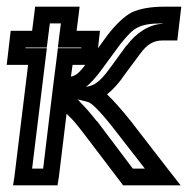

<svg xmlns="http://www.w3.org/2000/svg" viewBox="-20 -529 562 574"><path d="M235 -335C222 -318 213 -309 206 -305C202 -303 198 -301 192 -300L197 -335H235ZM44 25H127H152L156 0L179 -189C181 -187 183 -185 186 -182C198 -171 211 -155 228 -133L342 17L348 25H359H463H520L487 -17L371 -167C343 -202 319 -229 300 -247C318 -261 336 -281 352 -305L398 -367C420 -397 439 -408 466 -408H485H510L513 -433L519 -484L522 -509H497H470C431 -509 397 -503 374 -492C351 -480 325 -455 300 -422L273 -385L276 -412L279 -437H254H209L215 -484L218 -509H193H110H85L82 -484L76 -437H37H12L9 -412L3 -360L0 -335H25H64L23 0L19 25H44ZM212 -232 243 -224C255 -221 283 -193 329 -133L413 -25H377L270 -167H269C252 -189 236 -207 224 -219C219 -224 216 -228 212 -232ZM237 -269C251 -280 266 -297 281 -317L339 -396C361 -424 377 -440 392 -447C408 -455 429 -459 464 -459H466V-458C426 -456 387 -431 359 -393H358L313 -331L312 -330C286 -293 268 -277 249 -272L237 -269ZM76 -25 117 -360 120 -385H95H56V-387H95H120L123 -412L129 -459H162L156 -412L153 -387H178H223V-385H178H153L150 -360L139 -273L136 -249V-248L133 -224L109 -25H76Z"/></svg>

Font: Gamestation Display Outline
Style: Italic
Weight: 400
Designer: Jonas Hecksher
Foundry: Jonas Hecksher, Playtypeª, e-types AS
Version: Version 1.003